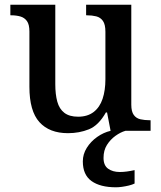

<svg xmlns="http://www.w3.org/2000/svg" viewBox="-20 -556 684 816"><path d="M269 10Q190 10 147.5 -37Q105 -84 105 -187V-422Q105 -452 94.5 -466.5Q84 -481 66.5 -486Q49 -491 27 -491H24V-536H215V-198Q215 -155 223.5 -124Q232 -93 253.5 -76.5Q275 -60 312 -60Q352 -60 378 -80Q404 -100 416 -136Q428 -172 428 -219V-421Q428 -452 417.5 -467Q407 -482 389 -486.5Q371 -491 349 -491H346V-536H538V-111Q538 -82 548.5 -67.5Q559 -53 577 -49Q595 -45 616 -45H620V0H450L435 -78H430Q399 -23 358 -6.5Q317 10 269 10ZM473 240Q406 240 369 213.5Q332 187 332 130Q332 99 349 72Q366 45 393 26Q420 7 450 0H513Q492 6 470.5 21.5Q449 37 434.5 60Q420 83 420 115Q420 147 439.5 161Q459 175 489 175Q503 175 518.5 173Q534 171 552 167V224Q542 229 527.5 232.5Q513 236 498.5 238Q484 240 473 240Z"/></svg>

Font: Noto Serif Kannada Medium
Style: Regular
Weight: 500
Version: Version 2.003